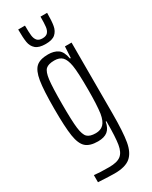

<svg xmlns="http://www.w3.org/2000/svg" viewBox="-231 -759 797 1006"><g transform="rotate(-30 167.0 -256.0)"><path d="M41 193V150Q73 154 132 154Q180 154 202.5 136.5Q225 119 232 76.5Q239 34 239 -56V-62H235Q228 -25 207.5 -8.5Q187 8 149 8Q100 8 76 -13.5Q52 -35 43.5 -89.5Q35 -144 35 -255Q35 -367 44 -421.5Q53 -476 76.5 -497Q100 -518 149 -518Q184 -518 207 -502.5Q230 -487 238 -442H243L247 -510H287V-80Q287 31 277 88Q267 145 236 171Q205 197 140 197Q113 197 41 193ZM232 -111Q239 -161 239 -251Q239 -359 232 -400Q225 -441 208.5 -457.5Q192 -474 161 -474Q125 -474 109.5 -459.5Q94 -445 88.5 -401Q83 -357 83 -255Q83 -153 88.5 -109Q94 -65 109.5 -50Q125 -35 160 -35Q190 -35 207.5 -52.5Q225 -70 232 -111ZM79 -709H120Q120 -668 122.5 -648Q125 -628 135 -616.5Q145 -605 167 -605Q189 -605 199 -616.5Q209 -628 211.5 -648Q214 -668 214 -709H254Q254 -660 249 -632Q244 -604 225.5 -587.5Q207 -571 167 -571Q126 -571 107 -587.5Q88 -604 83.5 -631.5Q79 -659 79 -709Z"/></g></svg>

Font: Saira Ultra Condensed Light
Style: Regular
Weight: 300
Width: 1
Designer: Hector Gatti with collaboration of the Omnibus-Type team
Foundry: Omnibus-Type
Version: Version 1.001; ttfautohint (v1.8)